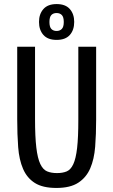

<svg xmlns="http://www.w3.org/2000/svg" viewBox="-20 -918 560 948"><path d="M65 -687.3V-329.9Q65 -254.1 69.7 -191.7Q74.4 -129.3 93.9 -84.2Q113.3 -39.1 152.1 -14.6Q190.9 10 258.3 10Q326.9 10 366.5 -15.9Q406.1 -41.7 425.6 -86.9Q445 -132 449.9 -193.6Q454.7 -255.3 454.7 -327.1V-687.3H366.7V-327.1Q366.7 -239.3 360.7 -187.1Q354.7 -134.9 341.8 -107.2Q328.9 -79.6 308.9 -71.5Q289 -63.4 261.4 -63.4Q232.9 -63.4 212.6 -71.9Q192.3 -80.3 179 -108.2Q165.7 -136.1 159.4 -189.1Q153 -242.1 153 -331V-687.3ZM259.6 -721Q303.3 -721 324.9 -745.5Q346.4 -770 346.4 -809.7Q346.4 -848.6 324.9 -873.2Q303.3 -897.9 259.6 -897.9Q216 -897.9 194.3 -873.2Q172.6 -848.6 172.6 -809.7Q172.6 -770 194.3 -745.5Q216 -721 259.6 -721ZM259.3 -765.1Q243.1 -765.1 233.6 -775Q224.1 -784.9 224.1 -809.4Q224.1 -834 233.6 -843.9Q243.1 -853.7 259.3 -853.7Q275.4 -853.7 285.1 -843.9Q294.9 -834 294.9 -809.4Q294.9 -784.9 285.1 -775Q275.4 -765.1 259.3 -765.1Z"/></svg>

Font: Secuela Black
Style: Regular
Weight: 900
Designer: Fernando Haro
Foundry: deFharo
Version: Version 1.704